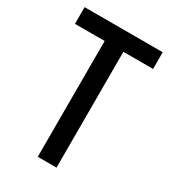

<svg xmlns="http://www.w3.org/2000/svg" viewBox="-176 -805 798 896"><g transform="rotate(30 223.0 -357.0)"><path d="M273 0V-624H433V-714H12V-624H172V0Z"/></g></svg>

Font: Noto Sans Tamil Condensed Medium
Style: Regular
Weight: 500
Width: 3
Designer: Jelle Bosma - Monotype Design Team
Foundry: Monotype Imaging Inc.
Version: Version 2.004